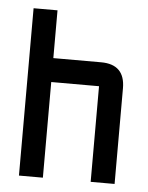

<svg xmlns="http://www.w3.org/2000/svg" viewBox="-43 -635 453 586"><g transform="rotate(5 183.0 -341.5)"><path d="M36.6 -598.1H109.9V-451.7H256.3Q329.6 -451.7 329.6 -378.4V-85.4H256.3V-378.4H109.9V-85.4H36.6Z"/></g></svg>

Font: BabelStone Khitan Seal Glyphs
Style: Regular
Weight: 400
Designer: Andrew West
Foundry: BabelStone
Version: Version 1.004